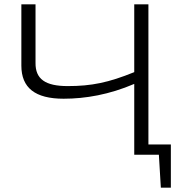

<svg xmlns="http://www.w3.org/2000/svg" viewBox="-20 -710 846 881"><path d="M764 -47H661V-690H596V-379C478 -331 400 -315 291 -315C188 -315 142 -347 143 -422V-690H78V-409C78 -307 141 -257 272 -257C372 -257 482 -276 596 -325V0H709L718 151H764Z"/></svg>

Font: Exo 2 Light Expanded
Style: Regular
Weight: 300
Width: 7
Designer: Natanael Gama
Version: Version 1.001;PS 001.001;hotconv 1.0.70;makeotf.lib2.5.58329